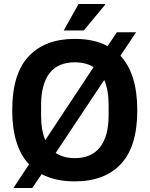

<svg xmlns="http://www.w3.org/2000/svg" viewBox="-20 -893 746 958"><path d="M298 -741 372 -873H504L505 -870L398 -741ZM47 45 125 -73Q84 -116 62.5 -183.5Q41 -251 41 -343Q41 -525 123 -612Q205 -699 353 -699Q450 -699 517 -663L563 -732H659L581 -615Q622 -571 643.5 -503Q665 -435 665 -343Q665 -162 583.5 -75Q502 12 353 12Q256 12 188 -24L141 45ZM185 -318Q185 -243 206 -194L447 -558Q409 -582 353 -582Q269 -582 227 -527.5Q185 -473 185 -368ZM353 -104Q437 -104 479.5 -159Q522 -214 522 -318V-368Q522 -444 500 -494L258 -130Q296 -104 353 -104Z"/></svg>

Font: Archivo SemiCondensed
Style: Bold
Weight: 680
Width: 4
Designer: Hector Gatti
Foundry: Omnibus-Type
Version: Version 2.001; ttfautohint (v1.8.3)